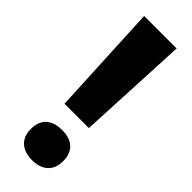

<svg xmlns="http://www.w3.org/2000/svg" viewBox="-244 -736 769 769"><g transform="rotate(45 141.0 -351.0)"><path d="M211 -240 234 -714H50L73 -240ZM49 -73C49 -13 90 12 141 12C191 12 232 -13 232 -73C232 -136 191 -159 141 -159C90 -159 49 -136 49 -73Z"/></g></svg>

Font: Noto Sans Thai Looped UI Narrow ExtraBold
Style: Regular
Weight: 800
Width: 4
Designer: Cadson Demak Team
Foundry: Cadson Demak Co., Ltd.
Version: Version 1.000